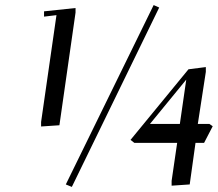

<svg xmlns="http://www.w3.org/2000/svg" viewBox="-20 -732 866 762"><path d="M143.1 -230V-248L204.1 -671.9L154.8 -666V-687L279.8 -700.2V-682.1L215.8 -234.9ZM241.2 0 589.8 -711.9 611.8 -702.1 265.1 9.8ZM498 -176.8 728 -457 796.9 -465.8V-446.8L765.1 -240.2H811L824.2 -231L790 -165H755.9L732.9 0L661.1 4.9V-14.2L683.1 -165H513.2ZM575.2 -240.2H693.8L719.2 -416Z"/></svg>

Font: Dehuti Alt
Style: Bold-Italic
Weight: 700
Version: Version 1.2